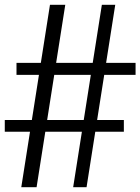

<svg xmlns="http://www.w3.org/2000/svg" viewBox="-20 -783 587 803"><path d="M0 -232V-281H498V-232ZM49 -470V-520H547V-470ZM69 0 189 -763H253L133 0ZM286 0 406 -763H462L342 0Z"/></svg>

Font: Libre Bodoni
Style: Regular
Weight: 400
Designer: Pablo Impallari, Rodrigo Fuenzalida
Foundry: Impallari Type
Version: Version 2.005;gftools[0.9.23]